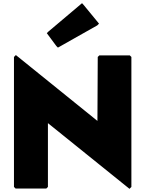

<svg xmlns="http://www.w3.org/2000/svg" viewBox="-20 -1181 916 1210"><path d="M275 -972 335 -891 345 -881 593 -1021 604 -1032 507 -1150 497 -1161 285 -982ZM78 7H272L282 -3V-405L796 9L808 -3V-822L798 -832H606L596 -822L594 -419L80 -834L68 -822V-3Z"/></svg>

Font: Hussar Woodtype
Style: Ultra
Weight: 900
Foundry: Cannot Into Space Fonts
Version: Version 1.07